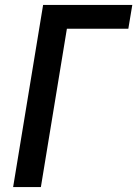

<svg xmlns="http://www.w3.org/2000/svg" viewBox="-20 -755 554 775"><path d="M33 0 154 -735H514L498 -639H250L145 0Z"/></svg>

Font: Iosevka Oblique
Style: Bold
Weight: 700
Italic angle: -9°
Monospace: yes
Designer: Belleve Invis
Foundry: Belleve Invis
Version: Version 32.5.0; ttfautohint (v1.8.4)